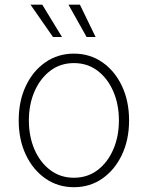

<svg xmlns="http://www.w3.org/2000/svg" viewBox="-20 -780 625 812"><path d="M292.5 11.7Q225.1 11.7 172.4 -24.9Q119.6 -61.5 89.4 -125.2Q59.1 -189 59.1 -271Q59.1 -353 89.4 -416.7Q119.6 -480.5 172.4 -516.8Q225.1 -553.2 292.5 -553.2Q359.9 -553.2 412.6 -516.8Q465.3 -480.5 495.6 -416.5Q525.9 -352.5 525.9 -271Q525.9 -189 495.6 -125.2Q465.3 -61.5 412.8 -24.9Q360.4 11.7 292.5 11.7ZM292.5 -28.3Q350.1 -28.3 392.8 -60.8Q435.5 -93.3 459.2 -148.2Q482.9 -203.1 482.9 -271Q482.9 -338.4 459.2 -393.3Q435.5 -448.2 392.8 -480.7Q350.1 -513.2 292.5 -513.2Q235.4 -513.2 192.6 -480.7Q149.9 -448.2 126 -393.3Q102.1 -338.4 102.1 -271Q102.1 -203.1 125.7 -148.2Q149.4 -93.3 192.4 -60.8Q235.4 -28.3 292.5 -28.3ZM204.1 -623.5 108.9 -760.3H158.7L242.2 -623.5ZM346.2 -623.5 269.5 -760.3H317.9L384.3 -623.5Z"/></svg>

Font: Inter Extra Light
Style: Regular
Weight: 200
Designer: Rasmus Andersson
Foundry: rsms
Version: Version 4.000;git-3c8e0fc